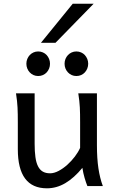

<svg xmlns="http://www.w3.org/2000/svg" viewBox="-20 -999 619 1031"><path d="M449.2 0Q445.8 -8.3 441.9 -19.5Q438 -30.8 434.3 -43.5Q430.7 -56.2 427.5 -70.1Q424.3 -84 422.4 -97.7Q377.9 -43.5 330.8 -15.6Q283.7 12.2 231.9 12.2Q75.7 12.2 75.7 -197.8V-341.8Q75.7 -365.2 75.4 -384.3Q75.2 -403.3 74.2 -421.1Q73.2 -439 71.3 -457.5Q69.3 -476.1 65.9 -498H166V-227.1Q166 -185.5 170.2 -155.5Q174.3 -125.5 184.1 -106.2Q193.8 -86.9 209.7 -77.6Q225.6 -68.4 249 -68.4Q270.5 -68.4 294.9 -81.3Q319.3 -94.2 341.6 -114.3Q363.8 -134.3 382.1 -158.4Q400.4 -182.6 410.2 -205.1V-341.8Q410.2 -365.7 409.9 -385Q409.7 -404.3 408.7 -421.9Q407.7 -439.5 405.8 -457.5Q403.8 -475.6 400.4 -498H500.5V-219.7Q500.5 -148.4 508.5 -95Q516.6 -41.5 532.2 0ZM121.6 -656.7Q121.6 -670.4 126.5 -682.4Q131.3 -694.3 139.9 -703.4Q148.4 -712.4 159.9 -717.5Q171.4 -722.7 185.1 -722.7Q198.7 -722.7 210.4 -717.5Q222.2 -712.4 230.5 -703.4Q238.8 -694.3 243.7 -682.4Q248.5 -670.4 248.5 -656.7Q248.5 -643.1 243.7 -631.1Q238.8 -619.1 230.5 -610.1Q222.2 -601.1 210.4 -595.9Q198.7 -590.8 185.1 -590.8Q171.4 -590.8 159.9 -595.9Q148.4 -601.1 139.9 -610.1Q131.3 -619.1 126.5 -631.1Q121.6 -643.1 121.6 -656.7ZM326.7 -656.7Q326.7 -670.4 331.5 -682.4Q336.4 -694.3 345 -703.4Q353.5 -712.4 365 -717.5Q376.5 -722.7 390.1 -722.7Q403.8 -722.7 415.5 -717.5Q427.2 -712.4 435.5 -703.4Q443.8 -694.3 448.7 -682.4Q453.6 -670.4 453.6 -656.7Q453.6 -643.1 448.7 -631.1Q443.8 -619.1 435.5 -610.1Q427.2 -601.1 415.5 -595.9Q403.8 -590.8 390.1 -590.8Q376.5 -590.8 365 -595.9Q353.5 -601.1 345 -610.1Q336.4 -619.1 331.5 -631.1Q326.7 -643.1 326.7 -656.7ZM482.9 -979 277.8 -769H199.7L370.6 -979Z"/></svg>

Font: Andika New Basic
Style: Regular
Weight: 400
Designer: Victor Gaultney, Annie Olsen, Julie Remington, Don Collingsworth, Eric Hays
Foundry: SIL International
Version: Version 5.500